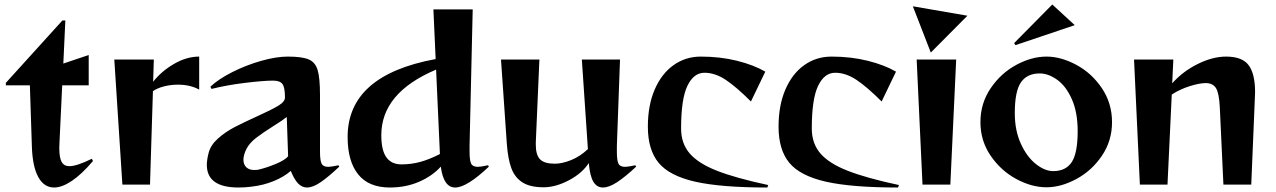

<svg xmlns="http://www.w3.org/2000/svg" viewBox="-20 -822 5683 855"><path d="M122 -168 113 -442H6V-453L258 -731H271L262 -539L375 -577V-442H257L245 -190L244 -163Q244 -120 254.5 -101Q265 -82 289 -82Q322 -82 389 -115L394 -105Q344 -46 300 -16.5Q256 13 221 13Q176 13 150.5 -33.5Q125 -80 122 -168Z M489 -557H665L662 -458Q699 -505 755 -537.5Q811 -570 867 -570V-423Q827 -445 772 -445Q741 -445 711 -437.5Q681 -430 661 -416L648 0H525Z M901 -88Q901 -109 909 -141Q918 -176 950.5 -205Q983 -234 1023 -255Q1063 -276 1125 -304Q1189 -333 1219 -351Q1249 -369 1249 -388Q1249 -432 1238 -447.5Q1227 -463 1196 -463Q1154 -463 1071.5 -453Q989 -443 922 -426L917 -436Q953 -470 1014.5 -501Q1076 -532 1143 -551Q1210 -570 1261 -570Q1325 -570 1354.5 -557.5Q1384 -545 1394.5 -510Q1405 -475 1405 -399V-146Q1405 -108 1412 -93.5Q1419 -79 1442 -79Q1454 -79 1487 -86L1491 -80Q1441 -33 1407 -10Q1373 13 1347 13Q1325 13 1307.5 -5Q1290 -23 1275 -61Q1244 -34 1198.5 -15.5Q1153 3 1102 9Q1073 13 1042 13Q901 13 901 -88ZM1112 -65Q1126 -65 1133 -67Q1167 -75 1208 -92Q1249 -109 1263 -126L1257 -301Q1240 -287 1195 -259Q1149 -230 1120.5 -208Q1092 -186 1078 -160Q1064 -132 1064 -111Q1064 -90 1076.5 -77.5Q1089 -65 1112 -65Z M1528 -212Q1528 -487 1920 -559L1910 -780H2085L2071 -173V-146Q2071 -108 2078 -93.5Q2085 -79 2108 -79Q2120 -79 2153 -86L2157 -80Q2059 13 2007 13Q1955 13 1943 -80Q1905 -38 1846 -12.5Q1787 13 1716 13Q1622 13 1575 -45.5Q1528 -104 1528 -212ZM1768 -90Q1811 -90 1851.5 -101Q1892 -112 1939 -136L1922 -512Q1678 -409 1678 -220Q1678 -153 1700.5 -121.5Q1723 -90 1768 -90Z M2602 -96Q2572 -50 2513 -19Q2454 12 2401 12Q2341 12 2307 -9.5Q2273 -31 2257.5 -72Q2242 -113 2237 -181L2211 -557H2382L2366 -189V-177Q2366 -132 2385 -112.5Q2404 -93 2451 -93Q2483 -93 2523 -109Q2563 -125 2598 -158L2571 -557H2741L2727 -173V-146Q2727 -108 2734 -93.5Q2741 -79 2764 -79Q2776 -79 2809 -86L2813 -80Q2765 -35 2728.5 -11Q2692 13 2665 13Q2638 13 2622.5 -12.5Q2607 -38 2602 -96Z M2865 -258Q2865 -353 2895.5 -423.5Q2926 -494 2979.5 -532Q3033 -570 3101 -570Q3187 -570 3261.5 -551.5Q3336 -533 3388 -503L3324 -370Q3258 -436 3211 -467Q3164 -498 3117 -498Q3069 -498 3041 -439.5Q3013 -381 3013 -250Q3013 -183 3051.5 -138.5Q3090 -94 3173 -61.5Q3256 -29 3401 2L3397 13Q3190 13 3075.5 -13Q2961 -39 2913 -97Q2865 -155 2865 -258Z M3447 -258Q3447 -353 3477.5 -423.5Q3508 -494 3561.5 -532Q3615 -570 3683 -570Q3769 -570 3843.5 -551.5Q3918 -533 3970 -503L3906 -370Q3840 -436 3793 -467Q3746 -498 3699 -498Q3651 -498 3623 -439.5Q3595 -381 3595 -250Q3595 -183 3633.5 -138.5Q3672 -94 3755 -61.5Q3838 -29 3983 2L3979 13Q3772 13 3657.5 -13Q3543 -39 3495 -97Q3447 -155 3447 -258Z M4062 -557H4238L4212 0H4088ZM4288 -752 4125 -588 4045 -794Z M4346 -278Q4346 -362 4391.5 -429Q4437 -496 4505.5 -533Q4574 -570 4640 -570Q4705 -570 4773.5 -533Q4842 -496 4887 -429Q4932 -362 4932 -278Q4932 -195 4887 -128.5Q4842 -62 4773.5 -25Q4705 12 4640 12Q4574 12 4505.5 -25Q4437 -62 4391.5 -128.5Q4346 -195 4346 -278ZM4670 -60Q4726 -60 4752.5 -100Q4779 -140 4779 -238Q4779 -322 4753 -380.5Q4727 -439 4687.5 -467Q4648 -495 4610 -495Q4554 -495 4526.5 -455.5Q4499 -416 4499 -318Q4499 -241 4526 -182Q4553 -123 4593 -91.5Q4633 -60 4670 -60ZM4496 -630 4666 -802 4766 -710 4502 -621Z M5030 -557H5205L5200 -451Q5247 -504 5313.5 -537Q5380 -570 5440 -570Q5512 -570 5540.5 -531.5Q5569 -493 5569 -412L5568 -384L5552 0H5428L5412 -343Q5409 -407 5395 -429.5Q5381 -452 5349 -452Q5322 -452 5278.5 -438.5Q5235 -425 5198 -401L5179 0H5056Z"/></svg>

Font: Tiejili SC
Style: Regular
Weight: 400
Designer: Buernia
Foundry: Ershou Xiaoxi Press
Version: Version 1.100